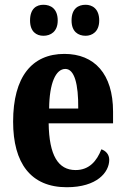

<svg xmlns="http://www.w3.org/2000/svg" viewBox="-20 -775 525 805"><path d="M339 -625C366 -625 396 -642 396 -689C396 -739 366 -755 339 -755C308 -755 280 -739 280 -689C280 -642 308 -625 339 -625ZM162 -625C192 -625 222 -642 222 -689C222 -739 192 -755 162 -755C133 -755 106 -739 106 -689C106 -642 133 -625 162 -625ZM260 10C387 10 438 -53 438 -105C438 -128 423 -143 405 -149C386 -100 354 -62 297 -62C224 -62 186 -123 184 -258H454V-307C454 -465 376 -549 250 -549C114 -549 35 -453 35 -265C35 -91 109 10 260 10ZM308 -320H186C187 -427 214 -486 254 -486C292 -486 309 -423 308 -320Z"/></svg>

Font: Noto Serif Tamil ExtraCondensed ExtraBold
Style: Regular
Weight: 800
Width: 2
Designer: Indian Type Foundry, Tom Grace, and the Monotype Design Team
Foundry: Monotype Imaging Inc.
Version: Version 2.004